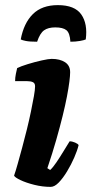

<svg xmlns="http://www.w3.org/2000/svg" viewBox="-20 -730 357 750"><path d="M178 0Q146 0 114 -8Q82 -16 60 -26.5Q38 -37 35 -44Q41 -61 49 -89.5Q57 -118 66.5 -153Q76 -188 85 -224.5Q94 -261 101 -295Q108 -329 112.5 -354.5Q117 -380 117 -393Q117 -405 108.5 -409Q100 -413 86 -413H39Q39 -427 42 -441.5Q45 -456 47 -464Q61 -471 88.5 -479.5Q116 -488 143 -494Q170 -500 182 -500Q214 -500 234 -487Q254 -474 254 -448Q254 -435 251 -411Q248 -387 241.5 -353Q235 -319 224.5 -276.5Q214 -234 199.5 -183Q185 -132 165 -73L176 -66Q187 -76 200.5 -96Q214 -116 228 -139Q242 -162 252 -178Q262 -178 273.5 -173Q285 -168 287 -163Q282 -142 270 -114.5Q258 -87 242 -60.5Q226 -34 209.5 -17Q193 0 178 0ZM125 -567Q96 -567 81 -570Q66 -573 61 -576Q73 -640 108.5 -675Q144 -710 206 -710Q272 -710 297.5 -673.5Q323 -637 315 -576Q309 -573 292 -570Q275 -567 255 -567Q253 -601 239.5 -612Q226 -623 196 -623Q168 -623 152 -611.5Q136 -600 125 -567Z"/></svg>

Font: Texturina Medium 12pt Black
Style: Italic
Weight: 900
Italic angle: -11°
Version: Version 1.002